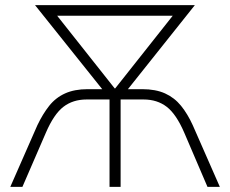

<svg xmlns="http://www.w3.org/2000/svg" viewBox="-20 -725 893 745"><path d="M20 0 125 -239Q146 -283 171 -314.5Q196 -346 232.5 -362.5Q269 -379 320 -379H392L391 -361L116 -705H736L462 -361L460 -379H532Q584 -379 620.5 -362.5Q657 -346 682.5 -314.5Q708 -283 728 -239L833 0H785L695 -210Q664 -282 627 -310.5Q590 -339 537 -339H448V0H405V-339H316Q263 -339 226 -310.5Q189 -282 158 -210L67 0ZM425 -382H427L674 -694L680 -664H173L178 -694Z"/></svg>

Font: Nunito Sans 10pt SemiCondensed ExtraLight
Style: Regular
Weight: 250
Width: 4
Designer: Vernon Adams
Foundry: Vernon Adams
Version: Version 3.101;gftools[0.9.27]